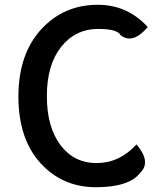

<svg xmlns="http://www.w3.org/2000/svg" viewBox="-20 -770 686 803"><path d="M551 -166Q613 -93 567 -48Q521 13 381 13Q241 13 149 -88Q57 -190 57 -366Q57 -542 151 -646Q246 -750 389 -750Q513 -750 598 -657Q535 -583 484 -623Q471 -649 391 -649Q295 -649 235 -573Q176 -498 176 -368Q176 -239 233 -163Q290 -88 384 -88Q479 -88 551 -166Z"/></svg>

Font: Swei Half Moon CJK TC
Style: Medium
Weight: 500
Version: Version 2.125